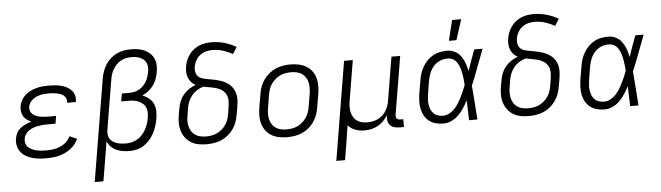

<svg xmlns="http://www.w3.org/2000/svg" viewBox="-55 -981 4909 1425"><g transform="rotate(-5 2400.0 -268.5)"><path d="M256 8Q229 8 202.5 5.5Q176 3 151 -4.5Q126 -12 104 -25Q82 -38 67 -58Q52 -78 46 -104Q40 -130 45 -157Q48 -179 59 -199.5Q70 -220 88.5 -234Q107 -248 128 -257.5Q149 -267 170 -273Q152 -280 137 -291Q122 -302 112 -318Q102 -334 99.5 -354Q97 -374 100 -394Q104 -416 115.5 -437.5Q127 -459 145 -475Q163 -491 185 -501.5Q207 -512 229.5 -518Q252 -524 275 -526Q298 -528 321 -528Q344 -528 367 -526Q390 -524 412 -518.5Q434 -513 453.5 -503Q473 -493 488 -477.5Q503 -462 509.5 -440.5Q516 -419 512 -395L511 -389H446L447 -392Q449 -407 443.5 -420.5Q438 -434 427.5 -443Q417 -452 403 -457Q389 -462 375 -465Q361 -468 346.5 -469Q332 -470 317 -470Q301 -470 285.5 -469Q270 -468 255 -464.5Q240 -461 225 -454.5Q210 -448 197 -438Q184 -428 175 -414Q166 -400 163 -384Q161 -369 165.5 -354.5Q170 -340 180.5 -330Q191 -320 204.5 -314Q218 -308 232.5 -305Q247 -302 262 -300.5Q277 -299 293 -299H356L347 -242H284Q267 -242 249.5 -240.5Q232 -239 214.5 -235.5Q197 -232 180 -226Q163 -220 147.5 -209.5Q132 -199 121.5 -183Q111 -167 109 -150Q106 -132 111 -115Q116 -98 128.5 -86.5Q141 -75 157 -68Q173 -61 190 -57Q207 -53 225 -51.5Q243 -50 261 -50Q287 -50 312.5 -53.5Q338 -57 363.5 -67.5Q389 -78 410 -96.5Q431 -115 442 -140L497 -116Q487 -94 471.5 -75Q456 -56 436 -41.5Q416 -27 393.5 -17Q371 -7 348 -1.5Q325 4 302 6Q279 8 256 8Z M599 215 725 -543Q729 -569 738 -595Q747 -621 761.5 -645Q776 -669 797.5 -688.5Q819 -708 844 -720.5Q869 -733 896 -738Q923 -743 949 -743Q976 -743 1002 -739.5Q1028 -736 1050.5 -726Q1073 -716 1091.5 -699.5Q1110 -683 1120.5 -660.5Q1131 -638 1132.5 -612Q1134 -586 1129 -559Q1125 -534 1116 -509Q1107 -484 1091.5 -462Q1076 -440 1054 -422.5Q1032 -405 1007 -395Q1032 -385 1053.5 -368Q1075 -351 1087 -327Q1099 -303 1100 -274Q1101 -245 1096 -216Q1092 -189 1083.5 -162Q1075 -135 1062 -109.5Q1049 -84 1029.5 -61.5Q1010 -39 986 -22.5Q962 -6 934 1Q906 8 879 8Q852 8 826.5 4Q801 0 778.5 -10.5Q756 -21 738.5 -39Q721 -57 713 -80L664 215ZM855 -50Q877 -50 899.5 -55.5Q922 -61 942 -73Q962 -85 978 -103Q994 -121 1005 -141.5Q1016 -162 1023 -183.5Q1030 -205 1033 -227Q1036 -246 1036 -265.5Q1036 -285 1029 -302Q1022 -319 1008 -331Q994 -343 977.5 -350.5Q961 -358 942 -361Q923 -364 904 -364H847L857 -422H914Q932 -422 950.5 -426Q969 -430 986 -439.5Q1003 -449 1017 -463.5Q1031 -478 1040.5 -494.5Q1050 -511 1056 -529.5Q1062 -548 1065 -566Q1068 -583 1067.5 -600Q1067 -617 1060.5 -631.5Q1054 -646 1041.5 -657Q1029 -668 1014 -674Q999 -680 982.5 -682.5Q966 -685 949 -685Q930 -685 910.5 -681Q891 -677 872.5 -667Q854 -657 839.5 -642Q825 -627 814.5 -609Q804 -591 797.5 -572Q791 -553 788 -533L726 -160Q723 -143 725.5 -126Q728 -109 736.5 -95.5Q745 -82 758.5 -73Q772 -64 788 -59Q804 -54 821 -52Q838 -50 855 -50Z M1452 8Q1421 8 1391 2.5Q1361 -3 1336.5 -18Q1312 -33 1294.5 -56Q1277 -79 1268 -107Q1259 -135 1259 -166Q1259 -197 1264 -228L1273 -277Q1277 -303 1287.5 -328.5Q1298 -354 1316.5 -376Q1335 -398 1359 -413.5Q1383 -429 1408 -438Q1390 -447 1376.5 -461.5Q1363 -476 1355.5 -495Q1348 -514 1346.5 -535.5Q1345 -557 1349 -579Q1352 -601 1361 -623.5Q1370 -646 1384 -666Q1398 -686 1417.5 -701.5Q1437 -717 1459.5 -726.5Q1482 -736 1505 -739.5Q1528 -743 1551 -743Q1602 -743 1648.5 -729.5Q1695 -716 1736 -692L1704 -642Q1671 -661 1633 -673Q1595 -685 1554 -685Q1531 -685 1507 -679Q1483 -673 1462.5 -657.5Q1442 -642 1429.5 -619.5Q1417 -597 1413 -574Q1410 -555 1413 -536Q1416 -517 1427.5 -503.5Q1439 -490 1456.5 -484Q1474 -478 1492.5 -474.5Q1511 -471 1529.5 -468Q1548 -465 1566 -460.5Q1584 -456 1601 -450Q1618 -444 1634 -435Q1650 -426 1663 -414Q1676 -402 1685.5 -387Q1695 -372 1700.5 -354.5Q1706 -337 1707 -318Q1708 -299 1706 -280Q1704 -261 1701 -242L1692 -192Q1688 -165 1678.5 -138Q1669 -111 1652 -86.5Q1635 -62 1612 -43Q1589 -24 1562.5 -12.5Q1536 -1 1507.5 3.5Q1479 8 1452 8ZM1452 -50Q1473 -50 1493.5 -53.5Q1514 -57 1533.5 -66Q1553 -75 1570.5 -90Q1588 -105 1600 -123Q1612 -141 1619 -161Q1626 -181 1629 -202L1637 -251Q1641 -276 1641 -301Q1641 -326 1630.5 -346.5Q1620 -367 1601 -380.5Q1582 -394 1559 -400.5Q1536 -407 1512 -411Q1488 -415 1464 -420Q1439 -413 1416 -398.5Q1393 -384 1376 -363Q1359 -342 1349.5 -317.5Q1340 -293 1336 -268L1328 -218Q1324 -197 1324 -175.5Q1324 -154 1329 -134.5Q1334 -115 1345 -98Q1356 -81 1372.5 -70Q1389 -59 1410 -54.5Q1431 -50 1452 -50Z M2052 8Q2021 8 1991 2Q1961 -4 1936 -18.5Q1911 -33 1893.5 -56Q1876 -79 1867.5 -107Q1859 -135 1859 -166Q1859 -197 1864 -228L1881 -328Q1885 -355 1894.5 -382Q1904 -409 1921.5 -433.5Q1939 -458 1962 -477Q1985 -496 2012 -507.5Q2039 -519 2066.5 -523.5Q2094 -528 2121 -528Q2152 -528 2182 -522Q2212 -516 2237 -501.5Q2262 -487 2280 -464Q2298 -441 2306 -413Q2314 -385 2314 -354Q2314 -323 2309 -292L2292 -192Q2288 -165 2278.5 -138Q2269 -111 2252 -86.5Q2235 -62 2212 -43Q2189 -24 2162 -12.5Q2135 -1 2107 3.5Q2079 8 2052 8ZM2052 -50Q2072 -50 2093 -53.5Q2114 -57 2133.5 -66Q2153 -75 2170 -90Q2187 -105 2199.5 -123Q2212 -141 2219 -161Q2226 -181 2229 -202L2246 -302Q2249 -323 2249 -344.5Q2249 -366 2244.5 -385.5Q2240 -405 2228.5 -422Q2217 -439 2200.5 -450Q2184 -461 2163.5 -465.5Q2143 -470 2122 -470Q2102 -470 2080.5 -466.5Q2059 -463 2039.5 -454Q2020 -445 2003 -430Q1986 -415 1973.5 -397Q1961 -379 1954.5 -359Q1948 -339 1944 -318L1928 -218Q1924 -197 1924 -175.5Q1924 -154 1929 -134.5Q1934 -115 1945 -98Q1956 -81 1972.5 -70Q1989 -59 2010 -54.5Q2031 -50 2052 -50Z M2399 215 2521 -520H2586L2536 -218Q2532 -197 2532 -176.5Q2532 -156 2536 -136.5Q2540 -117 2550 -100Q2560 -83 2576 -71.5Q2592 -60 2611.5 -55Q2631 -50 2652 -50Q2672 -50 2691.5 -53.5Q2711 -57 2730 -65.5Q2749 -74 2765 -88Q2781 -102 2792 -119.5Q2803 -137 2810 -156Q2817 -175 2820 -195L2874 -520H2939L2867 -87Q2866 -80 2867 -72.5Q2868 -65 2872.5 -60Q2877 -55 2884 -52.5Q2891 -50 2898 -50H2921V8H2888Q2868 8 2849.5 3Q2831 -2 2818.5 -15.5Q2806 -29 2802.5 -48Q2799 -67 2802 -87L2803 -91Q2789 -68 2770 -48.5Q2751 -29 2727.5 -16Q2704 -3 2678.5 2.5Q2653 8 2628 8Q2592 8 2559 -4Q2526 -16 2505 -41Q2499 -4 2493.5 33Q2488 70 2482 107L2464 215Z M3218 8Q3189 8 3161.5 1.5Q3134 -5 3112 -21.5Q3090 -38 3076 -61.5Q3062 -85 3056 -112.5Q3050 -140 3051 -169.5Q3052 -199 3056 -228L3073 -328Q3077 -354 3085.5 -379.5Q3094 -405 3108 -428.5Q3122 -452 3141.5 -471.5Q3161 -491 3185 -504.5Q3209 -518 3235.5 -523Q3262 -528 3288 -528Q3320 -528 3347 -514Q3374 -500 3391.5 -475.5Q3409 -451 3419 -422.5Q3429 -394 3435 -364Q3448 -403 3462 -442Q3476 -481 3491 -520H3553Q3527 -454 3502.5 -387Q3478 -320 3450 -254Q3456 -191 3460 -127Q3464 -63 3469 0H3407Q3406 -37 3404.5 -74.5Q3403 -112 3402 -149Q3388 -121 3370.5 -94Q3353 -67 3330.5 -44Q3308 -21 3278 -6.5Q3248 8 3218 8ZM3219 -50Q3242 -50 3264.5 -62Q3287 -74 3304 -92Q3321 -110 3334 -131Q3347 -152 3358 -174Q3369 -196 3379 -218.5Q3389 -241 3397 -263Q3396 -285 3393.5 -307Q3391 -329 3387 -350Q3383 -371 3376.5 -391.5Q3370 -412 3359 -430Q3348 -448 3329.5 -459Q3311 -470 3288 -470Q3270 -470 3250.5 -465.5Q3231 -461 3214 -450.5Q3197 -440 3183 -424.5Q3169 -409 3160 -391.5Q3151 -374 3145.5 -355.5Q3140 -337 3136 -318L3120 -218Q3117 -199 3116 -179Q3115 -159 3118 -140Q3121 -121 3128 -104Q3135 -87 3148.5 -74Q3162 -61 3180.5 -55.5Q3199 -50 3219 -50ZM3309 -600 3346 -752H3414L3365 -600Z M3852 8Q3821 8 3791 2.5Q3761 -3 3736.5 -18Q3712 -33 3694.5 -56Q3677 -79 3668 -107Q3659 -135 3659 -166Q3659 -197 3664 -228L3673 -277Q3677 -303 3687.5 -328.5Q3698 -354 3716.5 -376Q3735 -398 3759 -413.5Q3783 -429 3808 -438Q3790 -447 3776.5 -461.5Q3763 -476 3755.5 -495Q3748 -514 3746.5 -535.5Q3745 -557 3749 -579Q3752 -601 3761 -623.5Q3770 -646 3784 -666Q3798 -686 3817.5 -701.5Q3837 -717 3859.5 -726.5Q3882 -736 3905 -739.5Q3928 -743 3951 -743Q4002 -743 4048.5 -729.5Q4095 -716 4136 -692L4104 -642Q4071 -661 4033 -673Q3995 -685 3954 -685Q3931 -685 3907 -679Q3883 -673 3862.5 -657.5Q3842 -642 3829.5 -619.5Q3817 -597 3813 -574Q3810 -555 3813 -536Q3816 -517 3827.5 -503.5Q3839 -490 3856.5 -484Q3874 -478 3892.5 -474.5Q3911 -471 3929.5 -468Q3948 -465 3966 -460.5Q3984 -456 4001 -450Q4018 -444 4034 -435Q4050 -426 4063 -414Q4076 -402 4085.5 -387Q4095 -372 4100.5 -354.5Q4106 -337 4107 -318Q4108 -299 4106 -280Q4104 -261 4101 -242L4092 -192Q4088 -165 4078.5 -138Q4069 -111 4052 -86.5Q4035 -62 4012 -43Q3989 -24 3962.5 -12.5Q3936 -1 3907.5 3.5Q3879 8 3852 8ZM3852 -50Q3873 -50 3893.5 -53.5Q3914 -57 3933.5 -66Q3953 -75 3970.5 -90Q3988 -105 4000 -123Q4012 -141 4019 -161Q4026 -181 4029 -202L4037 -251Q4041 -276 4041 -301Q4041 -326 4030.5 -346.5Q4020 -367 4001 -380.5Q3982 -394 3959 -400.5Q3936 -407 3912 -411Q3888 -415 3864 -420Q3839 -413 3816 -398.5Q3793 -384 3776 -363Q3759 -342 3749.5 -317.5Q3740 -293 3736 -268L3728 -218Q3724 -197 3724 -175.5Q3724 -154 3729 -134.5Q3734 -115 3745 -98Q3756 -81 3772.5 -70Q3789 -59 3810 -54.5Q3831 -50 3852 -50Z M4418 8Q4389 8 4361.5 1.5Q4334 -5 4312 -21.5Q4290 -38 4276 -61.5Q4262 -85 4256 -112.5Q4250 -140 4251 -169.5Q4252 -199 4256 -228L4273 -328Q4277 -354 4285.5 -379.5Q4294 -405 4308 -428.5Q4322 -452 4341.5 -471.5Q4361 -491 4385 -504.5Q4409 -518 4435.5 -523Q4462 -528 4488 -528Q4520 -528 4547 -514Q4574 -500 4591.5 -475.5Q4609 -451 4619 -422.5Q4629 -394 4635 -364Q4648 -403 4662 -442Q4676 -481 4691 -520H4753Q4727 -454 4702.5 -387Q4678 -320 4650 -254Q4656 -191 4660 -127Q4664 -63 4669 0H4607Q4606 -37 4604.5 -74.5Q4603 -112 4602 -149Q4588 -121 4570.5 -94Q4553 -67 4530.5 -44Q4508 -21 4478 -6.5Q4448 8 4418 8ZM4419 -50Q4442 -50 4464.5 -62Q4487 -74 4504 -92Q4521 -110 4534 -131Q4547 -152 4558 -174Q4569 -196 4579 -218.5Q4589 -241 4597 -263Q4596 -285 4593.5 -307Q4591 -329 4587 -350Q4583 -371 4576.5 -391.5Q4570 -412 4559 -430Q4548 -448 4529.5 -459Q4511 -470 4488 -470Q4470 -470 4450.5 -465.5Q4431 -461 4414 -450.5Q4397 -440 4383 -424.5Q4369 -409 4360 -391.5Q4351 -374 4345.5 -355.5Q4340 -337 4336 -318L4320 -218Q4317 -199 4316 -179Q4315 -159 4318 -140Q4321 -121 4328 -104Q4335 -87 4348.5 -74Q4362 -61 4380.5 -55.5Q4399 -50 4419 -50Z"/></g></svg>

Font: Iosevka Light Extended
Style: Italic
Weight: 300
Width: 7
Italic angle: -9°
Monospace: yes
Designer: Belleve Invis
Foundry: Belleve Invis
Version: Version 32.5.0; ttfautohint (v1.8.4)